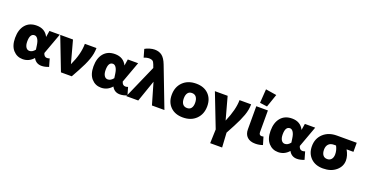

<svg xmlns="http://www.w3.org/2000/svg" viewBox="-41 -1616 5114 2689"><g transform="rotate(20 2516.0 -271.0)"><path d="M232 10Q147 10 90 -53.5Q33 -117 33 -235Q33 -359 93 -429.5Q153 -500 260 -500Q385 -500 437 -395L452 -490H606L491 -175Q506 -122 548 -122Q567 -122 587 -130L620 -15Q562 8 513 8Q431 8 392 -65Q327 10 232 10ZM210 -246Q210 -192 229.5 -161.5Q249 -131 282 -131Q327 -131 364 -179L355 -242Q347 -300 326.5 -331Q306 -362 278 -362Q210 -362 210 -246Z M1027 -116 963 0H802L613 -490H803L894 -155Q980 -338 980 -490H1153Q1153 -407 1121.5 -318.5Q1090 -230 1027 -116Z M1400 10Q1315 10 1258 -53.5Q1201 -117 1201 -235Q1201 -359 1261 -429.5Q1321 -500 1428 -500Q1553 -500 1605 -395L1620 -490H1774L1659 -175Q1674 -122 1716 -122Q1735 -122 1755 -130L1788 -15Q1730 8 1681 8Q1599 8 1560 -65Q1495 10 1400 10ZM1378 -246Q1378 -192 1397.5 -161.5Q1417 -131 1450 -131Q1495 -131 1532 -179L1523 -242Q1515 -300 1494.5 -331Q1474 -362 1446 -362Q1378 -362 1378 -246Z M1978 -549Q1965 -585 1946.5 -596Q1928 -607 1899 -607Q1860 -607 1820 -589L1786 -708Q1815 -726 1856 -737.5Q1897 -749 1928 -749Q1995 -749 2039 -714.5Q2083 -680 2115 -597L2344 0H2158L2065 -320L1954 0H1776L1996 -500Z M2620 10Q2504 10 2435.5 -57Q2367 -124 2367 -235Q2367 -354 2441 -427Q2515 -500 2638 -500Q2754 -500 2822 -433Q2890 -366 2890 -254Q2890 -136 2816 -63Q2742 10 2620 10ZM2631 -134Q2672 -134 2693 -162Q2714 -190 2714 -240Q2714 -295 2691.5 -325.5Q2669 -356 2626 -356Q2585 -356 2564 -327Q2543 -298 2543 -246Q2543 -193 2565.5 -163.5Q2588 -134 2631 -134Z M3112 10 2918 -490H3108L3200 -154Q3285 -350 3285 -490H3458Q3458 -409 3427.5 -323.5Q3397 -238 3338 -127L3270 0L3283 217H3105Z M3677 -538 3568 -553 3582 -759 3744 -733ZM3699 8Q3621 8 3578 -32.5Q3535 -73 3535 -147V-490H3708V-168Q3708 -121 3748 -121Q3762 -121 3775 -125L3809 -11Q3757 8 3699 8Z M4039 10Q3954 10 3897 -53.5Q3840 -117 3840 -235Q3840 -359 3900 -429.5Q3960 -500 4067 -500Q4192 -500 4244 -395L4259 -490H4413L4298 -175Q4313 -122 4355 -122Q4374 -122 4394 -130L4427 -15Q4369 8 4320 8Q4238 8 4199 -65Q4134 10 4039 10ZM4017 -246Q4017 -192 4036.5 -161.5Q4056 -131 4089 -131Q4134 -131 4171 -179L4162 -242Q4154 -300 4133.5 -331Q4113 -362 4085 -362Q4017 -362 4017 -246Z M4975 -205Q4975 -115 4901 -52.5Q4827 10 4708 10Q4593 10 4525.5 -57Q4458 -124 4458 -231Q4458 -347 4535.5 -418.5Q4613 -490 4737 -490H5032V-355H4930Q4975 -276 4975 -205ZM4719 -134Q4759 -134 4781.5 -161Q4804 -188 4804 -235Q4804 -296 4773 -355H4743Q4689 -355 4661.5 -325Q4634 -295 4634 -244Q4634 -192 4656 -163Q4678 -134 4719 -134Z"/></g></svg>

Font: Cantarell Extra Bold
Style: Regular
Weight: 800
Designer: Dave Crossland, Nikolaus Waxweiler, Florian Fecher, Jacques Le Bailly, Eben Sorkin, Alexei Vanyashin, Alexios Zavras, Em
Version: Version 0.303